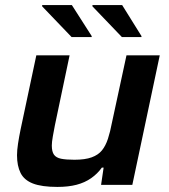

<svg xmlns="http://www.w3.org/2000/svg" viewBox="-20 -728 665 756"><path d="M206 8Q144 8 109.5 -5.5Q75 -19 61 -47Q47 -75 47 -117Q47 -136 51 -162.5Q55 -189 61 -218L123 -510H254L196 -234Q192 -214 188 -191Q184 -168 184 -155Q184 -131 192.5 -119Q201 -107 220.5 -103Q240 -99 273 -99Q315 -99 341 -108.5Q367 -118 381.5 -136Q396 -154 405 -181.5Q414 -209 421 -246L478 -510H609L501 0H378L388 -68H381Q364 -44 339 -26.5Q314 -9 281.5 -0.5Q249 8 206 8ZM262 -582 146 -703V-708H263L341 -586V-582ZM460 -582 344 -703V-708H461L537 -586V-582Z"/></svg>

Font: Saira SemiExpanded SemiBold
Style: Italic
Weight: 600
Width: 6
Italic angle: -12°
Designer: Hector Gatti with collaboration of the Omnibus-Type team
Foundry: Omnibus-Type
Version: Version 1.101